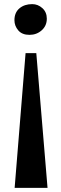

<svg xmlns="http://www.w3.org/2000/svg" viewBox="-20 -768 298 931"><path d="M51 143 104 -510.5H156L210.5 143ZM136 -748Q164 -748 185.5 -728.5Q207 -709 207 -677.5Q207 -643 182.2 -621Q157.5 -599 123 -599Q87 -599 68.5 -620.8Q50 -642.5 50 -670Q50 -707 74.2 -727.5Q98.5 -748 136 -748Z"/></svg>

Font: Merriweather 96pt
Style: Bold
Weight: 700
Version: Version 2.100